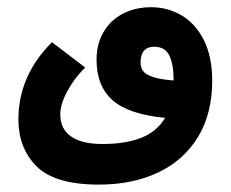

<svg xmlns="http://www.w3.org/2000/svg" viewBox="-20 -330 640 532"><path d="M31 1Q31 -120.5 124 -213L216 -143Q186.5 -114 166.8 -77.8Q147 -41.5 147 -13Q147 27.5 177 48.2Q207 69 263.5 69Q327.5 69 371 52Q414.5 35 437.5 -3.5Q336.5 -13 292 -52.2Q247.5 -91.5 247.5 -164.5Q247.5 -208 266.8 -241Q286 -274 320.2 -292Q354.5 -310 399 -310Q444.5 -310 483 -287.5Q521.5 -265 544.8 -219Q568 -173 568 -106Q568 -15.5 528.8 49.2Q489.5 114 418.5 147.8Q347.5 181.5 254 181.5Q132 181.5 81.5 131Q31 80.5 31 1ZM461 -107V-109Q461 -151.5 449.2 -176Q437.5 -200.5 407.5 -200.5Q369.5 -200.5 369.5 -156.5Q369.5 -143 376.5 -133.2Q383.5 -123.5 403.5 -116.8Q423.5 -110 461 -107Z"/></svg>

Font: JuliaMono
Style: Bold Italic
Weight: 700
Italic angle: -9°
Monospace: yes
Designer: cormullion
Foundry: corm
Version: Version 0.057; ttfautohint (v1.8.4)